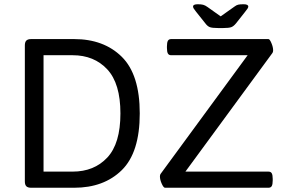

<svg xmlns="http://www.w3.org/2000/svg" viewBox="-20 -884 1351 904"><path d="M97 -30V-670Q97 -686 104 -693Q111 -700 127 -700H329Q469 -700 553.5 -616.5Q638 -533 638 -350Q638 -166 553.5 -83Q469 0 329 0H127Q111 0 104 -7Q97 -14 97 -30ZM322 -76Q423 -76 485 -142Q547 -208 547 -350Q547 -491 485 -557.5Q423 -624 322 -624H185V-76ZM733 -53Q733 -61 736 -65L1146 -624H786Q775 -624 770.5 -632Q766 -640 766 -658V-666Q766 -684 770.5 -692Q775 -700 786 -700H1244Q1250 -700 1258 -681Q1266 -662 1266 -647Q1266 -640 1263 -635L853 -76H1244Q1255 -76 1259.5 -68Q1264 -60 1264 -42V-34Q1264 -16 1259.5 -8Q1255 0 1244 0H757Q750 0 741.5 -19Q733 -38 733 -53ZM946 -775 903 -829Q895 -839 892 -844Q889 -849 889 -853Q889 -864 911 -864Q927 -864 936.5 -861.5Q946 -859 957 -851L1019 -807L1084 -853Q1093 -860 1101.5 -862Q1110 -864 1127 -864Q1149 -864 1149 -853Q1149 -849 1145.5 -843.5Q1142 -838 1133 -827L1092 -775Q1080 -760 1068.5 -756Q1057 -752 1032 -752H1006Q980 -752 968.5 -756Q957 -760 946 -775Z"/></svg>

Font: Asap-Regular
Style: Regular
Weight: 400
Designer: Pablo Cosgaya
Foundry: Omnibus-Type
Version: Version 2.000; ttfautohint (v1.8)